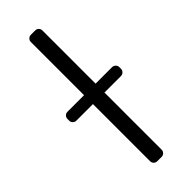

<svg xmlns="http://www.w3.org/2000/svg" viewBox="-262 -754 781 781"><g transform="rotate(-45 129.0 -363.5)"><path d="M96.6 -20.6V-349.4H1.1Q-7.5 -349.4 -13.5 -355.5Q-19.5 -361.5 -19.5 -370.4V-380Q-19.5 -388.5 -13.5 -394.5Q-7.5 -400.6 1.1 -400.6H96.6V-706.7Q96.6 -715.2 102.6 -721.2Q108.7 -727.3 117.5 -727.3H142.4Q150.9 -727.3 157 -721.2Q163 -715.2 163 -706.7V-400.6H257.8Q266.3 -400.6 272.5 -394.5Q278.8 -388.5 278.8 -380V-370.4Q278.8 -361.5 272.5 -355.5Q266.3 -349.4 257.8 -349.4H163V-20.6Q163 -12.1 157 -6Q150.9 0 142.4 0H117.5Q108.7 0 102.6 -6Q96.6 -12.1 96.6 -20.6Z"/></g></svg>

Font: DeltaSans Light
Style: Regular
Weight: 300
Designer: Rasmus Andersson
Foundry: rsms
Version: Version 3.012